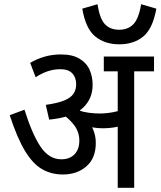

<svg xmlns="http://www.w3.org/2000/svg" viewBox="-20 -890 761 910"><path d="M616 -552V0H538V-552H472V-622H710V-552ZM269 -632Q323 -632 356.5 -612Q390 -592 404.5 -559.5Q419 -527 419 -488Q419 -420 371 -377Q323 -334 213 -323L197 -393Q254 -401 285 -414Q316 -427 328.5 -446Q341 -465 341 -490Q341 -523 322.5 -542.5Q304 -562 266 -562Q236 -562 207 -552.5Q178 -543 149 -524L123 -592Q155 -611 191.5 -621.5Q228 -632 269 -632ZM434 -212Q434 -140 389.5 -101.5Q345 -63 278 -63Q223 -63 179 -88.5Q135 -114 98 -175.5Q61 -237 26 -344L96 -370Q132 -255 172 -195Q212 -135 271 -135Q310 -135 333 -158.5Q356 -182 356 -224Q356 -266 329 -300Q302 -334 266 -355L307 -369L346 -378Q359 -367 374.5 -351Q390 -335 399 -320L408 -302Q420 -283 427 -260.5Q434 -238 434 -212ZM452 -352Q484 -352 520 -359Q556 -366 594 -384V-310Q563 -294 531 -288Q499 -282 466 -282Q443 -282 416.5 -286.5Q390 -291 364 -299L346 -353L352 -367Q375 -359 401.5 -355.5Q428 -352 452 -352ZM721 -849Q704 -754 659 -717Q614 -680 545 -680Q477 -680 431.5 -717Q386 -754 370 -849L442 -870Q453 -800 478 -774.5Q503 -749 545 -749Q586 -749 611.5 -774.5Q637 -800 649 -870Z"/></svg>

Font: Noto Sans Devanagari SemiCondensed
Style: Regular
Weight: 400
Width: 4
Designer: Jelle Bosma - Monotype Design Team
Foundry: Monotype Imaging Inc.
Version: Version 2.006